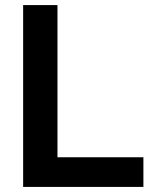

<svg xmlns="http://www.w3.org/2000/svg" viewBox="-20 -735 616 755"><path d="M543.9 0H71V-715H206V-116.6H543.9Z"/></svg>

Font: Wix Madefor Display
Style: Regular
Weight: 400
Designer: Dalton Maag Ltd
Foundry: Dalton Maag Ltd
Version: Version 3.100